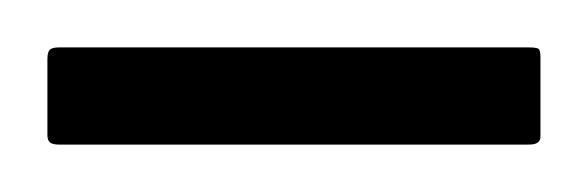

<svg xmlns="http://www.w3.org/2000/svg" viewBox="-20 -606 248 81"><path d="M208 -548Q208 -547 207 -546Q206 -545 203 -545H5Q2 -545 1 -546Q0 -547 0 -549V-581Q0 -584 1 -585Q2 -586 5 -586H203Q206 -586 207 -585.5Q208 -585 208 -582Z"/></svg>

Font: Glory Thin Light
Style: Regular
Weight: 300
Version: Version 1.011